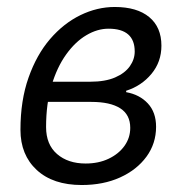

<svg xmlns="http://www.w3.org/2000/svg" viewBox="-20 -518 511 550"><path d="M214.1 12Q131.8 12 85.2 -31.1Q38.6 -74.3 38.6 -146.1Q38.6 -230.3 61.8 -295.8Q84.9 -361.3 123.5 -406.2Q162.2 -451.1 210.3 -474.6Q258.4 -498 308.7 -498Q372.6 -498 407.5 -469Q442.4 -440.1 442.4 -387.1Q442.4 -340.7 413.8 -306.3Q385.3 -272 341.4 -258V-254Q380.1 -247 403.6 -221.6Q427.1 -196.2 427.1 -154.9Q427.1 -106.8 399.5 -69.1Q371.8 -31.4 324 -9.7Q276.2 12 214.1 12ZM225.3 -49.6Q262.5 -49.6 291.2 -63.3Q320 -77 336.6 -100.1Q353.1 -123.3 353.1 -151.7Q353.1 -189.5 324.4 -207.8Q295.7 -226.1 241.7 -226.1H97.2L107.7 -283.9H238.3Q281.6 -283.9 309.8 -296.2Q337.9 -308.4 351.9 -328.2Q365.9 -348.1 365.9 -370.3Q365.9 -435.8 290.8 -435.8Q258.8 -435.8 227.3 -417.1Q195.7 -398.5 169.5 -362Q143.2 -325.4 127.6 -273Q112 -220.5 112 -154Q112 -104 143.4 -76.8Q174.8 -49.6 225.3 -49.6Z"/></svg>

Font: Source Sans Variable
Style: Italic
Weight: 200
Italic angle: -11°
Designer: Paul D. Hunt
Foundry: Adobe Systems Incorporated
Version: Version 3.006;hotconv 1.0.111;makeotfexe 2.5.65597